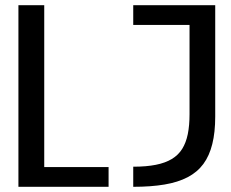

<svg xmlns="http://www.w3.org/2000/svg" viewBox="-20 -720 890 740"><path d="M51 0V-700H150.5V-76H398.5V0ZM493.5 0V-77.5Q544 -77.5 580.5 -84.8Q617 -92 642.2 -107.2Q667.5 -122.5 682.2 -146.2Q697 -170 703.8 -203.2Q710.5 -236.5 710.5 -279.5V-624H493.5V-700H809.5V-270.5Q809.5 -210 798.2 -164.8Q787 -119.5 763.8 -88Q740.5 -56.5 703.2 -37Q666 -17.5 614 -8.8Q562 0 493.5 0Z"/></svg>

Font: Trispace Thin
Style: Regular
Weight: 400
Version: Version 1.210